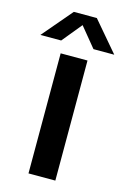

<svg xmlns="http://www.w3.org/2000/svg" viewBox="-164 -861 610 919"><g transform="rotate(15 141.0 -401.5)"><path d="M74 0V-595H207V0ZM-42.5 -655 83.5 -803H197.5L323.5 -655H220.5L129.5 -766H151.5L60.5 -655Z"/></g></svg>

Font: Encode Sans SC SemiBold
Style: Regular
Weight: 600
Version: Version 3.002